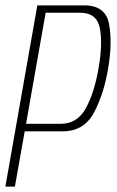

<svg xmlns="http://www.w3.org/2000/svg" viewBox="-38 -695 436 715"><path d="M-18 0 101 -675H275.5Q355 -675 368 -606Q381 -537 365 -442Q349 -345 311.8 -275.5Q274.5 -206 196 -206H54L17.5 0ZM59 -234H188Q249.5 -234 281.2 -291.2Q313 -348.5 329 -440.5Q345 -532.5 333.8 -590Q322.5 -647.5 261 -647.5H132Z"/></svg>

Font: Anybody ExtraLight
Style: Italic
Weight: 200
Italic angle: -10°
Designer: Tyler Finck
Foundry: Etcetera Type Company
Version: Version 1.010; ttfautohint (v1.8.3) -l 8 -r 50 -G 200 -x 14 